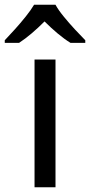

<svg xmlns="http://www.w3.org/2000/svg" viewBox="-60 -786 378 806"><path d="M173 0H85V-536H173ZM173 -766Q185 -744 207.5 -716.5Q230 -689 254.5 -662.5Q279 -636 298 -617V-606H236Q210 -622 182 -645.5Q154 -669 127 -696Q100 -669 73 -646Q46 -623 20 -606H-40V-617Q-21 -637 2.5 -663Q26 -689 48 -716.5Q70 -744 83 -766Z"/></svg>

Font: Noto Sans Hebrew
Style: Regular
Weight: 400
Designer: Monotype Design Team
Foundry: Monotype Imaging Inc.
Version: Version 2.003